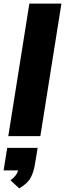

<svg xmlns="http://www.w3.org/2000/svg" viewBox="-31 -756 361 1066"><path d="M15 0 132 -736H310L193 0ZM76 290 27 245Q45 232 55 219Q65 206 70 190H-11L9 65H178L164 150Q157 197 140 229.5Q123 262 76 290Z"/></svg>

Font: Mulish Black
Style: Italic
Weight: 900
Italic angle: -9°
Designer: Vernon Adams
Foundry: Vernon Adams
Version: Version 3.603; ttfautohint (v1.8.3)